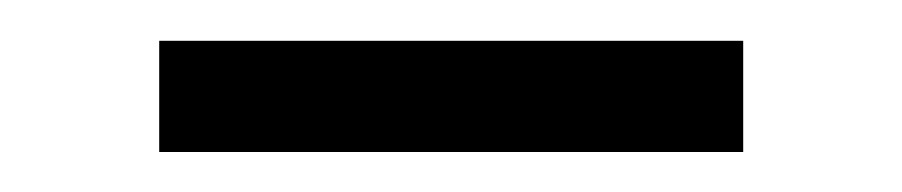

<svg xmlns="http://www.w3.org/2000/svg" viewBox="-20 -660 451 96"><path d="M59.6 -639.6H351.6V-584H59.6Z"/></svg>

Font: Uchen
Style: Regular
Weight: 400
Designer: Christopher J. Fynn
Foundry: Christopher J. Fynn for DDC
Version: Version 1.000 preliminary